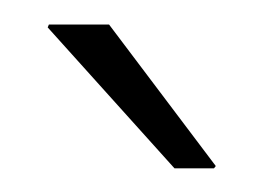

<svg xmlns="http://www.w3.org/2000/svg" viewBox="-20 -782 218 159"><path d="M158.7 -644.5 157.2 -642.6H124.5L19.5 -759.3L20.5 -761.7H70.3Z"/></svg>

Font: Roboto Slab ExtraLight
Style: Regular
Weight: 250
Designer: Google
Version: Version 2.000; ttfautohint (v1.8.1.43-b0c9)